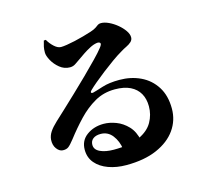

<svg xmlns="http://www.w3.org/2000/svg" viewBox="-115 -917 1230 1111"><g transform="rotate(-15 500.0 -361.0)"><path d="M510 55Q451 55 403 37.5Q355 20 327 -13Q299 -46 299 -93Q299 -148 341.5 -179Q384 -210 443 -210Q478 -210 516.5 -195.5Q555 -181 586 -148.5Q617 -116 628 -61L515 -39Q508 -89 481 -123.5Q454 -158 411 -158Q382 -158 365.5 -145Q349 -132 349 -109Q349 -80 381 -65Q413 -50 462 -50Q560 -50 617 -76.5Q674 -103 698.5 -146.5Q723 -190 723 -240Q723 -285 704.5 -317.5Q686 -350 649.5 -368Q613 -386 557 -386Q490 -386 436 -355Q382 -324 335.5 -275Q289 -226 246 -170Q224 -142 211 -132Q198 -122 176 -123Q156 -124 140 -145.5Q124 -167 126 -200Q128 -224 142.5 -246Q157 -268 186 -295Q206 -313 242 -347Q278 -381 321.5 -422Q365 -463 407.5 -505Q450 -547 484.5 -582.5Q519 -618 536 -640Q552 -660 546 -667Q540 -674 526 -672Q506 -669 484 -657.5Q462 -646 441 -632Q420 -618 402 -605Q388 -595 373.5 -585.5Q359 -576 341 -576Q307 -576 280 -598Q253 -620 237.5 -648.5Q222 -677 222 -696Q222 -716 225 -730.5Q228 -745 234 -765L246 -766Q260 -741 281 -722Q302 -703 321 -703Q334 -703 356.5 -706.5Q379 -710 406 -716Q433 -722 459.5 -729.5Q486 -737 508 -744Q532 -752 542.5 -759.5Q553 -767 560 -772Q567 -777 579 -777Q600 -777 625.5 -765Q651 -753 674 -734Q697 -715 712 -693.5Q727 -672 727 -653Q727 -637 715 -626Q703 -615 686 -607Q669 -599 653 -589Q625 -573 591.5 -549Q558 -525 525 -499.5Q492 -474 466 -452Q440 -430 427 -417Q417 -407 420.5 -402.5Q424 -398 432 -400Q452 -405 493.5 -418.5Q535 -432 597 -432Q666 -432 723 -405Q780 -378 814 -324.5Q848 -271 848 -193Q848 -123 808.5 -67Q769 -11 693.5 22Q618 55 510 55Z"/></g></svg>

Font: Noto Serif JP ExtraLight Black
Style: Regular
Weight: 900
Version: Version 2.003-H1;hotconv 1.1.1;makeotfexe 2.6.0